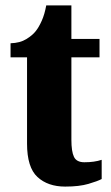

<svg xmlns="http://www.w3.org/2000/svg" viewBox="-20 -680 411 710"><path d="M221 10Q157 10 118.5 -25.5Q80 -61 80 -149V-468H19V-520Q54 -521 77.5 -535.5Q101 -550 113 -566Q124 -580 134.5 -603.5Q145 -627 151 -660H244V-536H348V-468H244V-163Q244 -120 253.5 -100Q263 -80 292 -80Q329 -80 356 -89V-18Q341 -10 307 0Q273 10 221 10Z"/></svg>

Font: Noto Serif Lao ExtraCondensed Black
Style: Regular
Weight: 900
Width: 2
Designer: Monotype Design Team
Foundry: Monotype Imaging Inc.
Version: Version 2.003; ttfautohint (v1.8.4.7-5d5b)